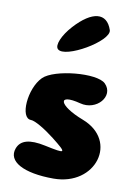

<svg xmlns="http://www.w3.org/2000/svg" viewBox="-87 -885 626 892"><g transform="rotate(10 225.5 -439.5)"><path d="M95 -500C37 -442 26 -300 79 -300C98 -300 147 -271 193 -235C270 -174 268 -172 164 -194C89 -210 47 -198 32 -158C8 -93 87 -50 229 -50C429 -50 496 -274 316 -343C195 -389 176 -446 291 -416C370 -395 439 -475 387 -527C345 -569 145 -550 95 -500ZM192 -758C150 -712 129 -662 145 -646C182 -608 383 -725 367 -775C341 -853 272 -846 192 -758Z"/></g></svg>

Font: Hussar Skorodowane
Style: Bold
Weight: 700
Foundry: Cannot Into Space Fonts
Version: Version 0.892